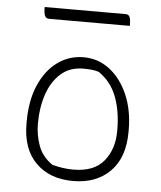

<svg xmlns="http://www.w3.org/2000/svg" viewBox="-53 -787 707 844"><g transform="rotate(5 300.0 -365.5)"><path d="M300 -536Q365 -536 415.5 -497Q466 -458 495.5 -390Q525 -322 525 -234V-226Q525 -113 464 -51.5Q403 10 300 10Q197 10 136 -51Q75 -112 75 -223V-231Q75 -326 105 -394.5Q135 -463 186 -499.5Q237 -536 300 -536ZM303 -486Q243 -486 203.5 -450.5Q164 -415 144.5 -357Q125 -299 125 -231V-225Q125 -179 141.5 -132Q158 -85 204 -53Q252 -40 297 -40Q389 -40 432 -93Q475 -146 475 -225V-231Q475 -314 450.5 -377.5Q426 -441 371 -478Q355 -483 338 -484.5Q321 -486 303 -486ZM110 -741H467Q481 -741 485.5 -729.5Q490 -718 490 -701V-691H133Q120 -691 115 -703Q110 -715 110 -731Z"/></g></svg>

Font: Recursive Sn Csl St Lt
Style: Regular
Weight: 300
Version: Version 1.079;hotconv 1.0.112;makeotfexe 2.5.65598; ttfautoh